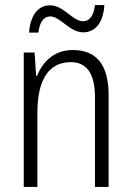

<svg xmlns="http://www.w3.org/2000/svg" viewBox="-20 -740 521 760"><path d="M95 -611H132C137 -655 155 -675 179 -675C219 -675 255 -612 310 -612C356 -612 389 -649 393 -720H356C351 -678 335 -656 309 -656C266 -656 233 -719 178 -719C129 -719 100 -677 95 -611ZM268 -542C195 -542 149 -496 127 -440H123L117 -532H74V0H128V-294C128 -429 176 -494 260 -494C323 -494 356 -450 356 -353V0H410V-363C410 -486 360 -542 268 -542Z"/></svg>

Font: Noto Sans Myanmar Condensed Light
Style: Regular
Weight: 300
Width: 3
Designer: Monotype Design Team
Foundry: Monotype Imaging Inc.
Version: Version 2.107